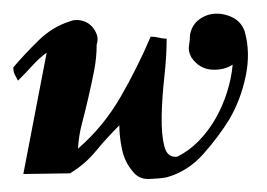

<svg xmlns="http://www.w3.org/2000/svg" viewBox="-21 -261 401 288"><path d="M264 -209Q267 -224 278 -232Q289 -240 302.5 -240.5Q316 -241 328.5 -234.5Q341 -228 346 -214Q355 -182 347.5 -146.5Q340 -111 323 -82Q307 -56 284 -30Q261 -4 229 5Q218 7 202.5 7.5Q187 8 178 -4Q166 -18 162 -37Q158 -56 158 -73Q138 -53 122.5 -34Q107 -15 84 -1L14 0L49 -182Q38 -174 28 -163Q18 -152 6 -140Q3 -146 1 -149.5Q-1 -153 -1 -160Q16 -180 37 -200.5Q58 -221 84 -229Q91 -232 99.5 -230.5Q108 -229 114 -224Q120 -219 123.5 -211Q127 -203 124 -194Q124 -174 120 -154Q116 -134 111.5 -114.5Q107 -95 102 -76Q97 -57 96 -38Q134 -71 159.5 -115Q185 -159 205 -206Q212 -206 217.5 -204.5Q223 -203 229 -203Q229 -177 225.5 -145.5Q222 -114 221.5 -86.5Q221 -59 225.5 -41.5Q230 -24 245 -26Q263 -35 277.5 -50Q292 -65 302.5 -83.5Q313 -102 319.5 -122.5Q326 -143 328 -164Q322 -160 314 -158Q306 -156 297 -156.5Q288 -157 280 -161.5Q272 -166 266 -175Q261 -184 262.5 -192.5Q264 -201 264 -209Z"/></svg>

Font: Lucien Schoenschriftv CAT
Style: Regular
Weight: 400
Designer: Lucian Bernhard 1928
Foundry: CAT-Fonts Peter Wiegel
Version: Version 1.000